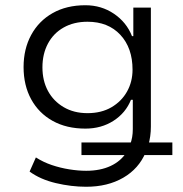

<svg xmlns="http://www.w3.org/2000/svg" viewBox="-20 -525 697 733"><path d="M309 188Q252 188 193 174Q134 160 93 130L117 76Q145 94 177.5 105Q210 116 244.5 121.5Q279 127 309 127Q363 127 402.5 108.5Q442 90 464 55L468 67H291V19H491L477 26Q482 13 484.5 -1.5Q487 -16 487 -32V-144H480Q460 -94 413.5 -64Q367 -34 306 -34Q234 -34 181 -63.5Q128 -93 99 -146Q70 -199 70 -269Q70 -338 99 -391.5Q128 -445 181 -475Q234 -505 306 -505Q367 -505 415 -472.5Q463 -440 484 -387H489V-496H556V-42Q556 -23 553.5 -5Q551 13 546 30L537 19H638V67H525L536 57Q510 119 450.5 153.5Q391 188 309 188ZM314 -93Q367 -93 405.5 -115.5Q444 -138 465 -175.5Q486 -213 486 -259Q486 -342 439.5 -392Q393 -442 314 -442Q262 -442 223 -420Q184 -398 163 -358.5Q142 -319 142 -268Q142 -217 163 -178Q184 -139 223 -116Q262 -93 314 -93Z"/></svg>

Font: Nunito Sans 6pt Light
Style: Regular
Weight: 300
Version: Version 3.101;gftools[0.9.27]